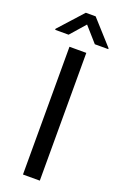

<svg xmlns="http://www.w3.org/2000/svg" viewBox="-183 -956 639 1004"><g transform="rotate(20 136.5 -453.5)"><path d="M183.1 0H89.4V-710.9H183.1ZM284.2 -773.4V-768.6H209.5L136.2 -851.6L63.5 -768.6H-11.2V-774.4L108.9 -907.2H163.6Z"/></g></svg>

Font: RobotoInd
Style: Regular
Weight: 400
Designer: Google
Version: Version 2.001101; 2014